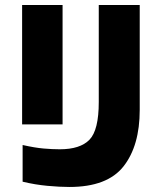

<svg xmlns="http://www.w3.org/2000/svg" viewBox="-20 -734 640 764"><path d="M256 10Q407 10 471.5 -72Q536 -154 536 -297V-714H373V-328Q373 -216 336 -178Q299 -140 218 -140Q188 -140 153.5 -143Q119 -146 70 -157V-11Q120 1 169 5.5Q218 10 256 10ZM68 -239H229V-714H68Z"/></svg>

Font: Noto Sans Mono Extra
Style: Regular
Weight: 800
Designer: Monotype Design Team
Foundry: Monotype Imaging Inc.
Version: Version 1.900